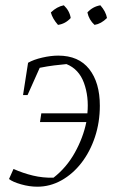

<svg xmlns="http://www.w3.org/2000/svg" viewBox="-20 -697 440 725"><path d="M131 -236 136 -269H310Q316 -332 297 -384Q278 -436 231 -455Q209 -453 184.5 -450Q160 -447 130 -441L84 -338H67L86 -460Q107 -472 139.5 -479.5Q172 -487 200 -487Q277 -487 317 -436Q357 -385 357 -298Q357 -235 338.5 -179.5Q320 -124 287.5 -82Q255 -40 212 -16Q169 8 121 8Q91 8 59.5 -1Q28 -10 14 -21L31 -59Q67 -43 104.5 -34Q142 -25 182 -26Q231 -64 262.5 -120.5Q294 -177 306 -236ZM221 -677Q243 -656 247 -629Q227 -607 199 -603Q178 -627 172 -650Q195 -672 221 -677ZM359 -677Q380 -653 384 -629Q362 -607 337 -603Q316 -622 310 -650Q330 -672 359 -677Z"/></svg>

Font: Piazzolla ExtraLight
Style: Italic
Weight: 200
Italic angle: -11.3°
Designer: Juan Pablo del Peral
Foundry: Huerta Tipografica
Version: Version 1.330